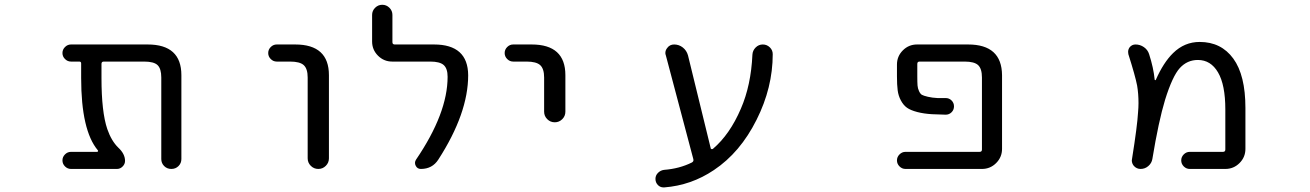

<svg xmlns="http://www.w3.org/2000/svg" viewBox="-20 -735 5540 812"><path d="M747.1 -62.5Q747.1 -44.9 734.9 -32.7Q722.7 -20.5 704.6 -20.5Q686.5 -20.5 674.3 -32.7Q662.1 -44.9 662.1 -62.5V-407.2Q662.1 -444.3 646.5 -459.5Q630.9 -474.6 589.8 -474.6H418.9Q409.2 -474.6 409.2 -464.8V-405.3Q409.2 -261.7 433.6 -189.5Q451.2 -138.7 480.5 -110.4Q508.8 -84 508.8 -54.7Q508.8 -41 498.5 -30.8Q488.3 -20.5 474.6 -20.5H280.3Q265.6 -20.5 254.9 -31.2Q244.1 -42 244.1 -56.6Q244.1 -71.3 254.9 -82Q265.6 -92.8 280.3 -92.8H390.6Q393.6 -92.8 394.5 -95.2Q395.5 -97.7 393.6 -99.6Q323.2 -183.6 323.2 -405.3V-466.8Q323.2 -474.6 315.4 -474.6H280.3Q265.6 -474.6 254.9 -485.4Q244.1 -496.1 244.1 -510.7Q244.1 -525.4 254.9 -536.1Q265.6 -546.9 280.3 -546.9H604.5Q747.1 -546.9 747.1 -417Z M1150.4 -474.6Q1135.7 -474.6 1125 -485.4Q1114.3 -496.1 1114.3 -510.7Q1114.3 -525.4 1125 -536.1Q1135.7 -546.9 1150.4 -546.9H1228.5Q1371.1 -546.9 1371.1 -417V-65.4Q1371.1 -46.9 1357.9 -33.7Q1344.7 -20.5 1326.2 -20.5Q1307.6 -20.5 1294.4 -33.7Q1281.2 -46.9 1281.2 -65.4V-407.2Q1281.2 -444.3 1264.6 -459.5Q1248 -474.6 1207 -474.6Z M1815.4 -546.9Q1959 -546.9 1960 -417Q1960 -255.9 1834 -60.5Q1808.6 -20.5 1759.8 -20.5Q1745.1 -20.5 1738.3 -33.7Q1731.4 -46.9 1739.3 -59.6Q1873 -255.9 1873 -410.2Q1873 -445.3 1856.4 -460Q1839.8 -474.6 1799.8 -474.6H1638.7Q1603.5 -474.6 1578.6 -499.5Q1553.7 -524.4 1553.7 -559.6V-671.9Q1553.7 -689.5 1566.4 -702.1Q1579.1 -714.8 1596.7 -714.8Q1614.3 -714.8 1627 -702.1Q1639.6 -689.5 1639.6 -671.9V-556.6Q1639.6 -546.9 1649.4 -546.9Z M2150.4 -474.6Q2135.7 -474.6 2125 -485.4Q2114.3 -496.1 2114.3 -510.7Q2114.3 -525.4 2125 -536.1Q2135.7 -546.9 2150.4 -546.9H2228.5Q2371.1 -546.9 2371.1 -417V-262.7Q2371.1 -244.1 2357.9 -231Q2344.7 -217.8 2326.2 -217.8Q2307.6 -217.8 2294.4 -231Q2281.2 -244.1 2281.2 -262.7V-407.2Q2281.2 -444.3 2264.6 -459.5Q2248 -474.6 2207 -474.6Z M2985.4 -109.4Q2985.4 -105.5 2988.8 -104.5Q2992.2 -103.5 2995.1 -105.5Q3066.4 -166 3113.3 -275.4Q3156.2 -374 3162.1 -503.9Q3163.1 -521.5 3175.8 -534.2Q3188.5 -546.9 3206.1 -546.9Q3223.6 -546.9 3236.3 -534.2Q3248 -522.5 3248 -505.9Q3248 -364.3 3179.7 -228.5Q3110.4 -89.8 2999 -15.6Q2903.3 48.8 2789.1 57.6Q2787.1 57.6 2786.1 57.6Q2772.5 57.6 2762.7 47.9Q2752 37.1 2752 21.5Q2752 6.8 2762.7 -3.9Q2773.4 -14.6 2788.1 -16.6Q2853.5 -21.5 2906.2 -47.9Q2915 -52.7 2912.1 -62.5L2795.9 -501Q2793.9 -505.9 2793.9 -510.7Q2793.9 -522.5 2801.8 -532.2Q2812.5 -546.9 2831.1 -546.9Q2851.6 -546.9 2867.7 -534.2Q2883.8 -521.5 2889.6 -501Z M4074.2 -546.9Q4216.8 -546.9 4217.8 -417V-105.5Q4217.8 -70.3 4192.9 -45.4Q4168 -20.5 4132.8 -20.5H3809.6Q3794.9 -20.5 3784.2 -31.2Q3773.4 -42 3773.4 -56.6Q3773.4 -71.3 3784.2 -82Q3794.9 -92.8 3809.6 -92.8H4123Q4132.8 -92.8 4132.8 -102.5V-407.2Q4132.8 -444.3 4116.7 -459.5Q4100.6 -474.6 4059.6 -474.6H3869.1Q3859.4 -474.6 3859.4 -464.8V-412.1Q3859.4 -385.7 3860.4 -373.5Q3861.3 -361.3 3866.7 -349.6Q3872.1 -337.9 3878.9 -334Q3885.7 -330.1 3904.3 -325.7Q3922.9 -321.3 3945.3 -320.3Q3958 -320.3 3979.5 -320.3Q3994.1 -320.3 4004.4 -310.1Q4014.6 -299.8 4014.6 -285.2Q4014.6 -270.5 4004.4 -260.3Q3994.1 -250 3979.5 -250Q3945.3 -251 3921.9 -252Q3887.7 -253.9 3859.4 -261.2Q3831.1 -268.6 3815.9 -279.3Q3800.8 -290 3790 -310.1Q3779.3 -330.1 3776.4 -353Q3773.4 -376 3773.4 -412.1V-461.9Q3773.4 -497.1 3798.3 -522Q3823.2 -546.9 3858.4 -546.9Z M5011.7 -20.5Q4997.1 -20.5 4986.3 -31.2Q4975.6 -42 4975.6 -56.6Q4975.6 -71.3 4986.3 -82Q4997.1 -92.8 5011.7 -92.8H5152.3Q5162.1 -92.8 5162.1 -102.5V-272.5Q5162.1 -376 5131.3 -428.7Q5100.6 -481.4 5045.9 -481.4Q5001 -481.4 4969.7 -447.3Q4938.5 -413.1 4907.2 -312.5Q4879.9 -222.7 4853.5 -62.5Q4850.6 -44.9 4836.4 -32.7Q4822.3 -20.5 4803.7 -20.5Q4787.1 -20.5 4775.4 -33.2Q4766.6 -43.9 4766.6 -56.6Q4766.6 -59.6 4767.6 -63.5Q4790 -204.1 4793 -259.8Q4794.9 -280.3 4794.9 -298.8Q4794.9 -338.9 4789.1 -373Q4781.2 -414.1 4752 -505.9Q4751 -510.7 4751 -515.6Q4751 -525.4 4756.8 -534.2Q4766.6 -546.9 4782.2 -546.9Q4801.8 -546.9 4817.9 -535.6Q4834 -524.4 4839.8 -505.9Q4858.4 -448.2 4863.3 -398.4Q4863.3 -396.5 4865.2 -396Q4867.2 -395.5 4868.2 -397.5Q4900.4 -470.7 4941.4 -510.7Q4989.3 -557.6 5053.7 -557.6Q5144.5 -557.6 5195.8 -487.3Q5247.1 -417 5247.1 -278.3V-105.5Q5247.1 -70.3 5222.2 -45.4Q5197.3 -20.5 5162.1 -20.5Z"/></svg>

Font: Rounded-X Mgen+ 1mn regular
Style: Regular
Weight: 400
Designer: [Source Han Sans]
Ryoko NISHIZUKA  (kana & ideographs); Paul D. Hunt (Latin, Greek & Cyrillic); Wenlong ZHANG  (bopomofo
Version: Version 1.059.20150602